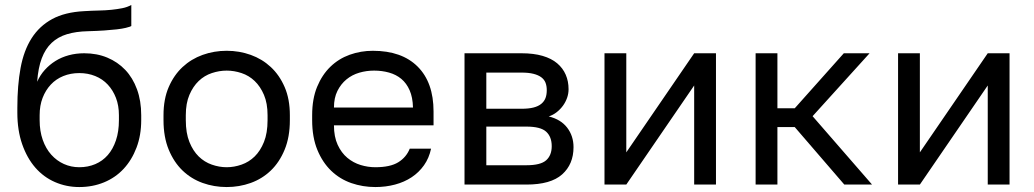

<svg xmlns="http://www.w3.org/2000/svg" viewBox="-20 -745 4175 775"><path d="M300 10Q248 10 202 -10Q156 -30 122.5 -68.5Q89 -107 69.5 -163Q50 -219 50 -290V-310Q50 -400 63 -470.5Q76 -541 107.5 -590.5Q139 -640 190.5 -668Q242 -696 320 -700Q352 -702 379 -702.5Q406 -703 430 -705.5Q454 -708 474 -712Q494 -716 510 -725V-640Q502 -636 487.5 -632.5Q473 -629 451.5 -626.5Q430 -624 401 -622Q372 -620 335 -619Q287 -618 250.5 -607Q214 -596 188.5 -572Q163 -548 148.5 -509.5Q134 -471 130 -415Q142 -442 161 -463Q180 -484 204 -499Q228 -514 257.5 -522Q287 -530 320 -530Q371 -530 413 -512.5Q455 -495 485.5 -463Q516 -431 533 -384.5Q550 -338 550 -280V-260Q550 -199 531 -149Q512 -99 479 -63.5Q446 -28 400 -9Q354 10 300 10ZM300 -70Q335 -70 364.5 -82.5Q394 -95 415 -119Q436 -143 448 -178.5Q460 -214 460 -260V-280Q460 -319 448 -350Q436 -381 415 -403.5Q394 -426 364.5 -438Q335 -450 300 -450Q265 -450 235.5 -438Q206 -426 185 -403.5Q164 -381 152 -350Q140 -319 140 -280V-260Q140 -216 152.5 -180.5Q165 -145 187 -120.5Q209 -96 238 -83Q267 -70 300 -70Z M895 10Q844 10 798 -6.5Q752 -23 717 -56.5Q682 -90 661 -141Q640 -192 640 -260V-280Q640 -345 661 -393.5Q682 -442 717 -474.5Q752 -507 798 -523.5Q844 -540 895 -540Q946 -540 992 -523.5Q1038 -507 1073 -474.5Q1108 -442 1129 -393.5Q1150 -345 1150 -280V-260Q1150 -192 1129 -141Q1108 -90 1073 -56.5Q1038 -23 992 -6.5Q946 10 895 10ZM895 -70Q925 -70 955 -80.5Q985 -91 1008 -113.5Q1031 -136 1045.5 -172Q1060 -208 1060 -260V-280Q1060 -328 1045.5 -362Q1031 -396 1008 -418Q985 -440 955 -450Q925 -460 895 -460Q865 -460 835 -450Q805 -440 782 -418Q759 -396 744.5 -362Q730 -328 730 -280V-260Q730 -208 744.5 -172Q759 -136 782 -113.5Q805 -91 835 -80.5Q865 -70 895 -70Z M1495 10Q1444 10 1398 -6Q1352 -22 1317 -55.5Q1282 -89 1261 -140Q1240 -191 1240 -260V-280Q1240 -346 1260 -394.5Q1280 -443 1313.5 -475.5Q1347 -508 1391.5 -524Q1436 -540 1485 -540Q1602 -540 1666 -476Q1730 -412 1730 -295V-239H1328Q1328 -193 1343 -160.5Q1358 -128 1382 -108Q1406 -88 1435.5 -79Q1465 -70 1495 -70Q1555 -70 1587.5 -90Q1620 -110 1634 -145H1720Q1712 -107 1691.5 -78Q1671 -49 1641.5 -29.5Q1612 -10 1574.5 0Q1537 10 1495 10ZM1328 -311H1647Q1646 -352 1633.5 -380.5Q1621 -409 1600 -426.5Q1579 -444 1550.5 -452Q1522 -460 1490 -460Q1459 -460 1430 -451.5Q1401 -443 1378.5 -424.5Q1356 -406 1342 -378Q1328 -350 1328 -311Z M1855 0V-530H2085Q2134 -530 2170 -519.5Q2206 -509 2229 -489.5Q2252 -470 2263.5 -443.5Q2275 -417 2275 -385Q2275 -367 2269 -350Q2263 -333 2252.5 -318.5Q2242 -304 2227.5 -292.5Q2213 -281 2195 -275Q2244 -263 2269.5 -229.5Q2295 -196 2295 -151Q2295 -82 2249 -41Q2203 0 2105 0ZM1943 -78H2105Q2162 -78 2184.5 -98Q2207 -118 2207 -155Q2207 -193 2184.5 -213.5Q2162 -234 2105 -234H1943ZM1943 -306H2085Q2114 -306 2133.5 -311Q2153 -316 2165 -326Q2177 -336 2182 -349.5Q2187 -363 2187 -381Q2187 -398 2182 -411Q2177 -424 2165 -433Q2153 -442 2133.5 -447Q2114 -452 2085 -452H1943Z M2420 0V-530H2508V-130L2782 -530H2870V0H2782V-400L2508 0Z M3030 0V-530H3118V-308H3188L3386 -530H3490L3260 -276L3500 0H3388L3188 -232H3118V0Z M3605 0V-530H3693V-130L3967 -530H4055V0H3967V-400L3693 0Z"/></svg>

Font: Golos Text VF
Style: Regular
Weight: 400
Designer: A.Korolkova, Vitaly Kuzmin
Foundry: ParaType Ltd
Version: Version 2.003